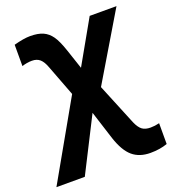

<svg xmlns="http://www.w3.org/2000/svg" viewBox="-166 -661 907 1009"><g transform="rotate(-20 287.0 -156.5)"><path d="M117.2 -553.2Q161.1 -553.2 189 -540.8Q216.8 -528.3 236.3 -500.7Q255.9 -473.1 275.9 -413.1L312 -305.2L448.2 -545.9H598.1L376 -173.8L471.2 58.1Q484.9 89.4 502 102.3Q519 115.2 548.8 115.2Q572.8 115.2 598.1 108.9V225.1Q556.6 240.2 502.9 240.2Q441.9 240.2 403.1 207.3Q364.3 174.3 338.9 97.2L288.1 -62L134.8 240.2H-23.9L221.2 -191.9L155.8 -363.8Q143.6 -397.9 126.5 -413.1Q109.4 -428.2 82 -428.2Q54.7 -428.2 25.9 -418.9V-538.1Q81.5 -553.2 117.2 -553.2Z"/></g></svg>

Font: Zoram GWebM
Style: Bold
Weight: 700
Foundry: Ascender Corporation
Version: Version 1.000